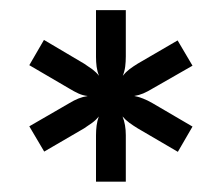

<svg xmlns="http://www.w3.org/2000/svg" viewBox="-20 -778 440 380"><path d="M170 -418.5V-510Q170 -520 171.2 -529.5Q172.5 -539 175.5 -547.5Q170 -540.5 162.5 -535Q155 -529.5 146.5 -524L67.5 -478L38 -528L117.5 -574Q126.5 -579.5 135.2 -583Q144 -586.5 153.5 -588Q144 -589 135.2 -593Q126.5 -597 117.5 -602.5L38 -649L67 -699L146.5 -652Q155 -646.5 162.8 -640.8Q170.5 -635 176 -628Q172.5 -636.5 171.2 -646Q170 -655.5 170 -665.5V-758H229V-666.5Q229 -656 227.8 -646.2Q226.5 -636.5 223 -628Q228.5 -635 236 -640.8Q243.5 -646.5 252.5 -652L331.5 -698L361 -648L281.5 -602.5Q272.5 -597 263.8 -593.2Q255 -589.5 245.5 -588Q262.5 -585 281.5 -574L361 -527.5L332 -477.5L252.5 -524Q243.5 -529.5 236 -535Q228.5 -540.5 222.5 -547.5Q229 -531.5 229 -510.5V-418.5Z"/></svg>

Font: LatoHex
Style: Bold
Weight: 700
Designer: Lukasz Dziedzic
Foundry: tyPoland Lukasz Dziedzic
Version: Version 1.104; Western+Polish opensource